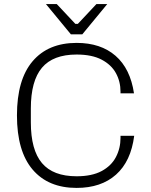

<svg xmlns="http://www.w3.org/2000/svg" viewBox="-20 -910 738 940"><path d="M355 10Q216 10 139.5 -80Q63 -170 63 -345Q63 -520 139.5 -610Q216 -700 355 -700Q473 -700 545.5 -637Q618 -574 636 -453H570V-461Q570 -511 547.5 -552Q525 -593 477.5 -618Q430 -643 355 -643Q240 -643 185.5 -578.5Q131 -514 131 -379V-311Q131 -176 185.5 -111.5Q240 -47 355 -47Q430 -47 477.5 -72.5Q525 -98 547.5 -141Q570 -184 570 -235V-245H637Q621 -120 548 -55Q475 10 355 10ZM505 -890 383 -742H327L205 -890H258L349 -793H361L452 -890Z"/></svg>

Font: Mozilla Text ExtraLight
Style: Regular
Weight: 200
Designer: Studio DRAMA
Foundry: Studio DRAMA
Version: Version 1.000